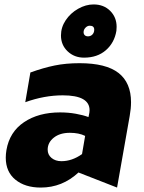

<svg xmlns="http://www.w3.org/2000/svg" viewBox="-20 -834 651 866"><path d="M257 -107Q230 -107 212.5 -121.5Q195 -136 195 -159Q195 -191 222.5 -213Q250 -235 295 -235Q336 -235 364 -221L350 -139Q305 -107 257 -107ZM571 -373Q571 -461 514.5 -505Q458 -549 339 -549Q277 -549 226 -538.5Q175 -528 117 -507L94 -373Q180 -404 263 -404Q384 -404 384 -337Q384 -327 381 -315L379 -306Q355 -315 321.5 -321Q288 -327 251 -327Q154 -327 88.5 -283Q23 -239 9 -157Q6 -139 6 -123Q6 -59 49.5 -23.5Q93 12 164 12Q261 12 334 -56L508 12L565 -311Q571 -344 571 -373ZM505 -695Q506 -701 506 -713Q506 -756 477 -785Q448 -814 402 -814Q367 -814 332.5 -794.5Q298 -775 276.5 -743Q255 -711 255 -674Q255 -631 285 -602.5Q315 -574 359 -574Q419 -574 457.5 -607.5Q496 -641 505 -695ZM405 -700Q405 -687 397 -678.5Q389 -670 376 -670Q368 -670 362.5 -675Q357 -680 357 -689Q357 -700 365.5 -709Q374 -718 385 -718Q405 -718 405 -700Z"/></svg>

Font: Geom Black
Style: Bold Italic
Weight: 900
Italic angle: -10°
Version: Version 1.102